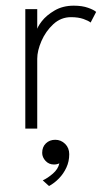

<svg xmlns="http://www.w3.org/2000/svg" viewBox="-20 -442 358 660"><path d="M108 0H67V-410.5H108V-334.5H105.5Q107.5 -348 123.5 -368.8Q139.5 -389.5 167.8 -406Q196 -422.5 233.5 -422.5Q262.5 -422.5 282.8 -415.2Q303 -408 310.5 -401L291.5 -364.5Q284.5 -370.5 266.8 -376.8Q249 -383 224 -383Q189.5 -383 163.2 -358.8Q137 -334.5 122.5 -301Q108 -267.5 108 -240ZM148.5 197.5 127 178Q143.5 170.5 161.8 154.8Q180 139 184 119.5Q175.5 123.5 165.5 123.5Q148 123.5 136.5 111Q125 98.5 125 83.5Q125 63 137.8 50.8Q150.5 38.5 170 38.5Q189.5 38.5 203.8 52.5Q218 66.5 218 88Q218 113 208.2 134Q198.5 155 182.8 171.2Q167 187.5 148.5 197.5Z"/></svg>

Font: League Spartan Thin ExtraLight
Style: Regular
Weight: 250
Version: Version 2.002